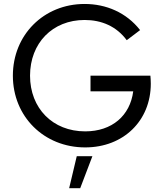

<svg xmlns="http://www.w3.org/2000/svg" viewBox="-20 -741 838 983"><path d="M416 13.7C612.3 13.7 752 -123 752 -312.5C752 -328.1 751 -341.8 750 -353.5H443.4V-273.4H662.1C646 -148.9 553.7 -68.4 416 -68.4C250 -68.4 133.8 -186.5 133.8 -353.5C133.8 -520.5 249 -638.7 413.1 -638.7C500 -638.7 576.2 -606.4 628.9 -535.2L697.3 -586.9C627 -676.8 523.4 -720.7 413.1 -720.7C204.1 -720.7 45.9 -562.5 45.9 -353.5C45.9 -144.5 205.1 13.7 416 13.7ZM453.1 58.6H373L334 222.7H390.6Z"/></svg>

Font: Wanted Sans
Style: Regular
Weight: 400
Designer: Original Design by Kil Hyung-jin and Kang Hanbin, Wanted Lab, Inc; Hangeul from Source Han Sans by Jang Soo-young and Ka
Foundry: Wanted Lab, Inc.
Version: Version 1.001;Glyphs 3.2 (3227)